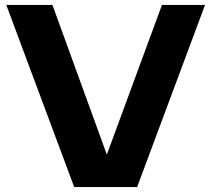

<svg xmlns="http://www.w3.org/2000/svg" viewBox="-20 -760 858 780"><path d="M281.5 0 5.5 -740H193L414 -132L638 -740H813L537 0Z"/></svg>

Font: Encode Sans Exp
Style: Bold
Weight: 700
Width: 7
Designer: Multiple Designers
Foundry: Impallari Type
Version: Version 3.002; ttfautohint (v1.8.3) -l 8 -r 50 -G 200 -x 14 